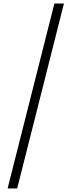

<svg xmlns="http://www.w3.org/2000/svg" viewBox="-20 -820 403 1084"><path d="M23 244H77L341 -800H287Z"/></svg>

Font: Noto Sans Malayalam Condensed Light
Style: Regular
Weight: 300
Width: 3
Designer: Jelle Bosma - Monotype Design Team
Foundry: Monotype Imaging Inc.
Version: Version 2.104